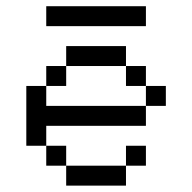

<svg xmlns="http://www.w3.org/2000/svg" viewBox="-20 -582 602 602"><path d="M62.5 -312.5V-125H125V-187.5H437.5V-250H125V-312.5ZM125 -62.5H187.5V-125H125ZM125 -312.5H187.5V-375H125ZM125 -500H437.5V-562.5H125ZM187.5 0H375V-62.5H187.5ZM187.5 -375H375V-437.5H187.5ZM375 -62.5H437.5V-125H375ZM375 -312.5H437.5V-375H375ZM437.5 -250H500V-312.5H437.5Z"/></svg>

Font: ChillMoonMono
Style: Regular
Weight: 400
Designer: Warren2060
Foundry: ChillType
Version: Version 1.000;Glyphs 3.1.1 (3135)